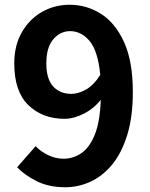

<svg xmlns="http://www.w3.org/2000/svg" viewBox="-20 -774 630 808"><path d="M255 14Q186 14 135.5 -11Q85 -36 52 -70L130 -159Q150 -137 182 -121.5Q214 -106 247 -106Q288 -106 322.5 -129.5Q357 -153 379 -207.5Q401 -262 404 -354Q375 -317 332.5 -295.5Q290 -274 252 -274Q159 -274 99.5 -331.5Q40 -389 40 -507Q40 -583 72 -638.5Q104 -694 157 -724Q210 -754 273 -754Q344 -754 404.5 -716Q465 -678 502 -597Q539 -516 539 -387Q539 -282 515.5 -206Q492 -130 452 -81.5Q412 -33 361 -9.5Q310 14 255 14ZM402 -459Q392 -560 357 -601.5Q322 -643 275 -643Q234 -643 204.5 -609Q175 -575 175 -507Q175 -442 203.5 -410.5Q232 -379 280 -379Q310 -379 342.5 -397.5Q375 -416 402 -459Z"/></svg>

Font: Source Han Sans TC
Style: Bold
Weight: 700
Designer: Ryoko NISHIZUKA Ë•øÂ°öÊ∂ºÂ≠ê (kana, bopomofo & ideographs); Paul D. Hunt (Latin, Greek & Cyrillic); Sandoll Communicatio
Foundry: Adobe
Version: Version 2.004;hotconv 1.0.118;makeotfexe 2.5.65603